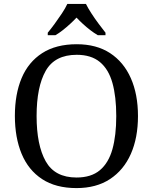

<svg xmlns="http://www.w3.org/2000/svg" viewBox="-20 -951 782 981"><path d="M371 10Q265 10 195 -36Q125 -82 90.5 -165Q56 -248 56 -359Q56 -470 90.5 -552Q125 -634 195.5 -679.5Q266 -725 372 -725Q473 -725 542.5 -679.5Q612 -634 648.5 -551.5Q685 -469 685 -358Q685 -247 648.5 -164.5Q612 -82 542 -36Q472 10 371 10ZM371 -44Q446 -44 490.5 -81.5Q535 -119 554.5 -189Q574 -259 574 -358Q574 -457 554.5 -527Q535 -597 490.5 -634Q446 -671 372 -671Q260 -671 213.5 -589Q167 -507 167 -358Q167 -210 213.5 -127Q260 -44 371 -44ZM224 -784Q240 -803 259 -829Q278 -855 296 -882Q314 -909 324 -931H419Q430 -909 447.5 -882Q465 -855 484.5 -829Q504 -803 519 -784V-771H480Q461 -782 441.5 -797Q422 -812 404 -828.5Q386 -845 371 -861Q356 -845 338 -828.5Q320 -812 301 -797Q282 -782 263 -771H224Z"/></svg>

Font: Noto Rashi Hebrew
Style: Regular
Weight: 400
Version: Version 1.006